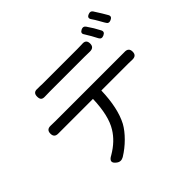

<svg xmlns="http://www.w3.org/2000/svg" viewBox="-203 -1060 1327 1327"><g transform="rotate(-45 460.0 -397.0)"><path d="M237 31Q189 -4 246 -33Q331 -83 374 -154Q426 -237 431 -397H138Q116 -397 93 -397Q53 -396 53 -435Q53 -474 93 -473Q108 -472 138 -472H458H779Q795 -472 811 -472Q856 -475 856 -434Q856 -395 815 -396Q803 -397 779 -397H513Q508 -229 455 -129Q431 -86 387.5 -42.5Q344 1 292 33Q262 50 237 31ZM646 -643Q629 -644 597 -644H259Q224 -644 208 -643Q187 -642 178 -651Q169 -660 169 -681Q169 -722 210 -718Q217 -718 233 -718Q249 -717 258 -717H427H597Q628 -717 644 -718Q688 -723 688 -681Q688 -642 646 -643ZM754 -667Q733 -709 704 -755Q687 -778 716 -792Q738 -802 751 -783Q761 -769 781 -737Q790 -722 806 -692Q819 -668 792 -656Q766 -644 754 -667ZM864 -709Q862 -712 859 -717Q845 -742 838 -754Q828 -772 813 -794Q794 -820 825 -832Q847 -841 859 -824Q899 -762 916 -731Q929 -708 902 -696Q876 -684 864 -709Z"/></g></svg>

Font: GenSenRounded JP R
Style: Regular
Weight: 400
Version: Version 1.501;PS 1;hotconv 16.6.51;makeotf.lib2.5.65220